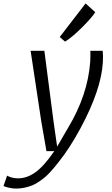

<svg xmlns="http://www.w3.org/2000/svg" viewBox="-118 -852 649 1117"><path d="M260.3 -609.9 229.5 -636.7 379.9 -832 436 -781.2Q420.4 -753.9 361.1 -694.3Q301.8 -634.8 260.3 -609.9ZM152.3 27.3 122.1 -146 60.1 -556.6H140.1L193.4 -146L214.4 1Q248 -55.7 278.3 -108.9Q392.1 -298.3 406.7 -490.7Q408.7 -524.4 407.7 -556.6H479.5Q482.4 -529.8 480.5 -491.2Q471.7 -331.5 350.1 -105.5Q286.6 12.2 221.7 92.3Q208 109.9 199.5 120.1Q190.9 130.4 174.3 148.7Q157.7 167 144.3 178.2Q130.9 189.5 110.6 203.6Q90.3 217.8 71 225.8Q51.8 233.9 26.6 239.5Q1.5 245.1 -24.4 245.1Q-59.1 245.1 -97.7 230.5L-76.7 169.9Q-75.7 170.4 -71 172.6Q-66.4 174.8 -63.7 176Q-61 177.2 -54.9 179.2Q-48.8 181.2 -43.2 182.4Q-37.6 183.6 -29.3 184.6Q-21 185.5 -12.2 185.5Q39.1 185.5 88.6 149.9Q138.2 114.3 197.8 27.3Z"/></svg>

Font: HaufeMerriweatherSansLt
Style: Italic
Weight: 300
Designer: Eben Sorkin ( eben@eyebytes.com )
Foundry: Eben Sorkin
Version: Version 1.56